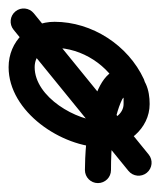

<svg xmlns="http://www.w3.org/2000/svg" viewBox="-34 -350 369 442"><g transform="rotate(90 150.0 -129.5)"><path d="M151.6 -262.1C144.6 -277.1 126.8 -283.7 111.8 -276.7C33.6 -240.5 -20.3 -157.4 -20.3 -71.2C-20.3 -11.9 24.4 34.7 84.2 34.7C187.4 34.7 268.6 -88.1 268.6 -182.5C268.6 -237.4 225.9 -290 169 -290C137.7 -290 103.2 -280.9 91.7 -247.9C91.7 -247.9 91.7 -248 91.7 -248C91.7 -248 91.7 -248.1 91.7 -248.1C57.3 -151.6 265.9 -141.2 320.9 -141C337.5 -141 351 -154.3 351 -170.9C351 -187.5 337.7 -201 321.1 -201C321.1 -201 321.1 -201 321.1 -201C270.8 -201.1 203 -204.7 157.5 -227.1C153.9 -228.9 149 -237.5 147.4 -233.8C146.6 -232 147.6 -226 148.3 -227.9C148.3 -227.9 148.3 -228 148.3 -228C148.3 -228 148.3 -228.1 148.3 -228.1C149.2 -230.7 162.3 -230 169 -230C192.4 -230 208.6 -204.2 208.6 -182.5C208.6 -121.9 153.1 -25.3 84.2 -25.3C57.4 -25.3 39.7 -44.8 39.7 -71.2C39.7 -134.1 79.9 -195.8 137 -222.3C152 -229.2 158.6 -247.1 151.6 -262.1ZM285.1 -287.7C285.1 -287.7 285.1 -287.7 285.1 -287.7C176.7 -199.6 68.4 -111.4 -39.9 -23.3C-52.8 -12.8 -54.7 6.1 -44.3 18.9C-33.8 31.8 -14.9 33.7 -2.1 23.3C-2.1 23.3 -2.1 23.3 -2.1 23.3C106.3 -64.9 214.6 -153.1 322.9 -241.2C335.8 -251.7 337.7 -270.6 327.3 -283.4C316.8 -296.3 297.9 -298.2 285.1 -287.7Z"/></g></svg>

Font: FRB American Cursive
Style: Bold Italic
Weight: 700
Italic angle: -25°
Version: Version 2.0;Modular Font Editor K font №1